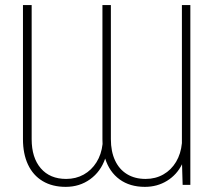

<svg xmlns="http://www.w3.org/2000/svg" viewBox="-20 -727 840 755"><path d="M70.3 -707H104.5V-179.7Q104.5 -106.9 140.4 -65.2Q176.3 -23.4 240.2 -23.4Q278.3 -23.4 309.1 -40.5Q339.8 -57.6 359.4 -88.9Q378.9 -120.1 383.3 -160.6L382.8 -179.7V-707H416V-179.7Q416 -131.3 432.4 -96.2Q448.7 -61 479.5 -42.2Q510.3 -23.4 552.7 -23.4Q591.3 -23.4 622.3 -41Q653.3 -58.6 672.4 -90.6Q691.4 -122.6 695.3 -164.1V-707H728.5V0H698.2L695.8 -81.1Q675.3 -39.6 636.7 -15.9Q598.1 7.8 549.8 7.8Q490.7 7.8 450.4 -21.5Q410.2 -50.8 393.6 -103.5Q376 -52.2 334.5 -22.2Q293 7.8 238.3 7.8Q185.5 7.8 147.7 -14.9Q109.9 -37.6 90.1 -79.8Q70.3 -122.1 70.3 -179.7Z"/></svg>

Font: Pretendard JP Thin
Style: Regular
Weight: 100
Designer: Base glyphs from Inter by Rasmus Andersson; Hangeul glyphs from Noto Sans CJK(Source Han Sans) by Jang Soo-young and Kan
Foundry: Kil Hyung-jin
Version: Version 1.309